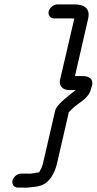

<svg xmlns="http://www.w3.org/2000/svg" viewBox="-20 -711 441 876"><path d="M227 -627H302C306 -627 311 -627 316 -626H319L254 -347C247 -318 268 -300 297 -300H325C305 -284 283 -267 264 -250C250 -236 233 -220 230 -199L176 35C174 43 171 51 168 58C166 62 160 71 159 75C154 76 147 77 142 78C130 79 119 83 105 81H76C59 81 41 96 37 113C33 130 45 145 62 145H88C97 146 106 145 114 144C131 142 144 142 160 137C202 128 229 83 240 35L294 -199C303 -207 309 -215 319 -223C344 -245 386 -264 395 -305C396 -310 398 -315 400 -320C407 -349 388 -364 358 -364H322L382 -625C393 -673 365 -691 317 -691H242C225 -691 206 -676 202 -659C198 -642 210 -627 227 -627Z"/></svg>

Font: Electronic
Style: SeBdIt
Weight: 600
Version: Version 1.011